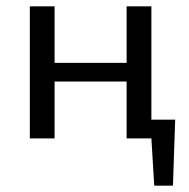

<svg xmlns="http://www.w3.org/2000/svg" viewBox="-20 -436 594 605"><path d="M457 -59H532L525 149H466L457 0H379V-179H152V0H74V-416H152V-238H379V-416H457Z"/></svg>

Font: EauTest Medium
Style: Italic
Weight: 500
Italic angle: -12°
Designer: Christian Thalmann (Catharsis Fonts)
Version: Version 0.001;PS 000.001;hotconv 1.0.88;makeotf.lib2.5.64775